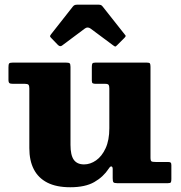

<svg xmlns="http://www.w3.org/2000/svg" viewBox="-20 -790 782 828"><path d="M229.5 -596.5Q239 -587 247.5 -593.5L346 -667Q358 -676 371 -666.5L468.5 -594Q475 -589.5 477 -589.2Q479 -589 484.5 -594.5L516 -626Q520 -630 521.5 -633.2Q523 -636.5 519 -640L423 -761.5Q419 -767 414.5 -768.5Q410 -770 400 -770H320.5Q309.5 -770 304 -768.8Q298.5 -767.5 294 -761.5L200 -642Q195.5 -636 195.8 -633.5Q196 -631 201.5 -625.5ZM106.5 -151Q106.5 -97.5 125.8 -60Q145 -22.5 184 -2.5Q223 17.5 283 17.5Q347.5 17.5 386.5 -4.8Q425.5 -27 449 -63Q456 -74 461 -72.2Q466 -70.5 466 -61V-21.5Q466 -8 469.2 -4Q472.5 0 485.5 0H704Q714.5 0 716.8 -3.8Q719 -7.5 719 -18V-77.5Q719 -86 716 -88.8Q713 -91.5 704.5 -91.5H651.5Q637.5 -91.5 633.2 -94.2Q629 -97 629 -111V-502Q629 -513 626.5 -516.5Q624 -520 613.5 -520H391.5Q381 -520 378.5 -516.2Q376 -512.5 376 -501.5V-442.5Q376 -433 380 -430.8Q384 -428.5 393.5 -428.5H434Q445 -428.5 448.2 -424.2Q451.5 -420 451.5 -408.5V-237Q451.5 -185.5 435.5 -150.8Q419.5 -116 394.5 -98.5Q369.5 -81 342.5 -81Q312.5 -81 298.2 -101Q284 -121 284 -165.5V-501.5Q284 -514 280.2 -517Q276.5 -520 264.5 -520H34.5Q22 -520 19.2 -516Q16.5 -512 16.5 -499.5V-446Q16.5 -434.5 20.8 -431.5Q25 -428.5 36.5 -428.5H88Q99 -428.5 102.8 -424.5Q106.5 -420.5 106.5 -409Z"/></svg>

Font: Besley ExtraBold
Style: Regular
Weight: 800
Designer: Owen Earl
Foundry: indestructible type*
Version: Version 2.001